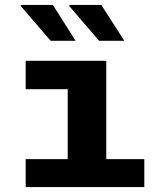

<svg xmlns="http://www.w3.org/2000/svg" viewBox="-20 -757 640 777"><path d="M84 0V-113H254V-396H84V-511H410V-113H564V0ZM381 -592 259 -734 263 -737H390L483 -592ZM185 -592 63 -734 65 -737H194L286 -592Z"/></svg>

Font: Chivo Mono Medium
Style: Bold
Weight: 700
Monospace: yes
Version: Version 1.008